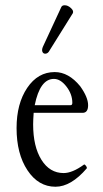

<svg xmlns="http://www.w3.org/2000/svg" viewBox="-20 -699 391 730"><path d="M169 -508Q163 -496 154 -495Q145 -494 141.5 -501.5Q138 -509 143 -521L213 -672Q216 -679 226 -679Q238 -679 249.5 -668.5Q261 -658 257 -649ZM191 11Q126 11 84.5 -51.5Q43 -114 43 -212Q43 -305 83.5 -365Q124 -425 188 -425Q241 -425 285 -371Q315 -329 315 -299Q315 -270 294 -270H108Q106 -242 106 -226Q106 -142 137.5 -91.5Q169 -41 222 -41Q255 -41 299 -73Q300 -75 303.5 -72Q307 -69 309 -65Q311 -61 310 -59Q250 11 191 11ZM185 -399Q132 -399 112 -299H248Q255 -299 255 -308Q255 -341 232.5 -370Q210 -399 185 -399Z"/></svg>

Font: Junicode Cond Light
Style: Regular
Weight: 300
Width: 3
Designer: Peter S. Baker
Version: Version 2.201